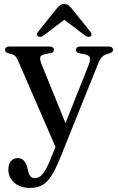

<svg xmlns="http://www.w3.org/2000/svg" viewBox="-20 -703 592 964"><path d="M319 -60 264.5 48.5 72 -395.5Q63.5 -416 54 -423.5Q44.5 -431 22.5 -435.5Q13 -438 9.2 -442Q5.5 -446 5.5 -452.5Q5.5 -460.5 11.2 -465Q17 -469.5 27.5 -469.5H229Q239 -469.5 244.8 -465Q250.5 -460.5 250.5 -453Q250.5 -446.5 246.5 -442.2Q242.5 -438 232 -436L210.5 -432.5Q186.5 -428 182.5 -416.8Q178.5 -405.5 190 -377ZM233 98 273.5 -2.5 287 -30 423.5 -372.5Q435.5 -401.5 431.2 -414Q427 -426.5 402.5 -431L380 -435Q370 -437 365.8 -441.5Q361.5 -446 361.5 -453Q361.5 -460.5 367.2 -465Q373 -469.5 383 -469.5H526Q536 -469.5 541.8 -465Q547.5 -460.5 547.5 -452.5Q547.5 -447 543.5 -442.8Q539.5 -438.5 529.5 -435Q505.5 -429.5 494.2 -419.2Q483 -409 472.5 -383L281 93Q257 151.5 235.5 183.5Q214 215.5 189.2 228Q164.5 240.5 131 240.5Q80 240.5 51 213.5Q22 186.5 22 148.5Q22 121.5 34.5 106.2Q47 91 68.5 91Q89 91 100.2 104Q111.5 117 117.5 139L121.5 156Q124.5 174 133.5 182.8Q142.5 191.5 154.5 191.5Q168 191.5 179.8 183.8Q191.5 176 204.5 156Q217.5 136 233 98ZM323 -619H282.5L408.5 -523.5Q416.5 -518.5 423.8 -518Q431 -517.5 435.5 -521Q439.5 -524.5 439.8 -530.5Q440 -536.5 433.5 -544L339 -661.5Q330.5 -672 322.5 -677.5Q314.5 -683 303 -683Q291.5 -683 283.2 -677.5Q275 -672 266 -661.5L171.5 -544Q165.5 -536.5 165.5 -530.5Q165.5 -524.5 169.5 -521Q175 -517.5 182 -518Q189 -518.5 197 -523.5Z"/></svg>

Font: Fraunces 16pt
Style: Regular
Weight: 400
Version: Version 1.000;[b76b70a41]